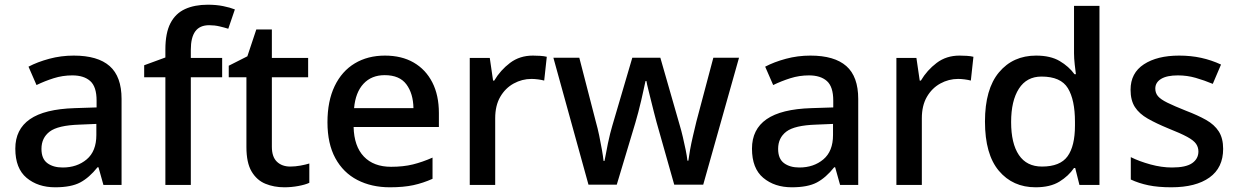

<svg xmlns="http://www.w3.org/2000/svg" viewBox="-20 -785 5255 815"><path d="M293 -549Q395 -549 445.5 -504.5Q496 -460 496 -365V0H419L398 -75H394Q359 -31 320.5 -10.5Q282 10 214 10Q141 10 93 -30Q45 -70 45 -154Q45 -236 107 -279Q169 -322 297 -326L390 -329V-358Q390 -417 363 -441Q336 -465 287 -465Q246 -465 208 -453Q170 -441 135 -424L101 -502Q139 -522 189 -535.5Q239 -549 293 -549ZM317 -256Q226 -253 191 -226.5Q156 -200 156 -153Q156 -111 181 -92.5Q206 -74 246 -74Q307 -74 348 -108.5Q389 -143 389 -212V-259Z M923 -457H790V0H682V-457H592V-508L682 -541V-575Q682 -645 703.5 -686.5Q725 -728 765.5 -746.5Q806 -765 862 -765Q898 -765 927.5 -759Q957 -753 977 -745L949 -663Q933 -668 912 -673Q891 -678 868 -678Q828 -678 809 -652Q790 -626 790 -574V-539H923Z M1212 -78Q1233 -78 1255 -82Q1277 -86 1293 -91V-9Q1276 -1 1246.5 4.5Q1217 10 1187 10Q1143 10 1106.5 -5Q1070 -20 1048 -57Q1026 -94 1026 -161V-457H951V-506L1030 -546L1068 -660H1134V-539H1288V-457H1134V-162Q1134 -119 1155.5 -98.5Q1177 -78 1212 -78Z M1614 -549Q1685 -549 1736 -519.5Q1787 -490 1815 -435.5Q1843 -381 1843 -305V-246H1481Q1483 -164 1524.5 -120.5Q1566 -77 1640 -77Q1692 -77 1732.5 -87Q1773 -97 1816 -116V-26Q1776 -8 1734.5 1Q1693 10 1635 10Q1557 10 1497 -21Q1437 -52 1403.5 -113.5Q1370 -175 1370 -266Q1370 -356 1400.5 -419.5Q1431 -483 1486 -516Q1541 -549 1614 -549ZM1613 -466Q1557 -466 1523 -429.5Q1489 -393 1483 -326H1735Q1734 -388 1705 -427Q1676 -466 1613 -466Z M2242 -549Q2256 -549 2272.5 -548Q2289 -547 2301 -544L2290 -443Q2279 -446 2264 -448Q2249 -450 2236 -450Q2196 -450 2160.5 -430.5Q2125 -411 2103.5 -374Q2082 -337 2082 -283V0H1974V-539H2059L2073 -443H2078Q2104 -487 2145 -518Q2186 -549 2242 -549Z M2767 -266Q2762 -285 2755.5 -310Q2749 -335 2743 -360Q2737 -385 2731.5 -406.5Q2726 -428 2724 -441H2720Q2717 -428 2712.5 -406.5Q2708 -385 2702 -359.5Q2696 -334 2689.5 -309Q2683 -284 2677 -264L2598 -1H2478L2329 -540H2439L2509 -269Q2517 -241 2523.5 -209.5Q2530 -178 2535 -149.5Q2540 -121 2542 -102H2546Q2549 -115 2552.5 -135Q2556 -155 2560.5 -176.5Q2565 -198 2570 -218Q2575 -238 2579 -251L2664 -540H2783L2866 -251Q2872 -231 2878.5 -203.5Q2885 -176 2890.5 -149Q2896 -122 2898 -103H2902Q2904 -120 2909 -148Q2914 -176 2921.5 -208Q2929 -240 2936 -269L3008 -540H3117L2965 -1H2842Z M3420 -549Q3522 -549 3572.5 -504.5Q3623 -460 3623 -365V0H3546L3525 -75H3521Q3486 -31 3447.5 -10.5Q3409 10 3341 10Q3268 10 3220 -30Q3172 -70 3172 -154Q3172 -236 3234 -279Q3296 -322 3424 -326L3517 -329V-358Q3517 -417 3490 -441Q3463 -465 3414 -465Q3373 -465 3335 -453Q3297 -441 3262 -424L3228 -502Q3266 -522 3316 -535.5Q3366 -549 3420 -549ZM3444 -256Q3353 -253 3318 -226.5Q3283 -200 3283 -153Q3283 -111 3308 -92.5Q3333 -74 3373 -74Q3434 -74 3475 -108.5Q3516 -143 3516 -212V-259Z M4053 -549Q4067 -549 4083.5 -548Q4100 -547 4112 -544L4101 -443Q4090 -446 4075 -448Q4060 -450 4047 -450Q4007 -450 3971.5 -430.5Q3936 -411 3914.5 -374Q3893 -337 3893 -283V0H3785V-539H3870L3884 -443H3889Q3915 -487 3956 -518Q3997 -549 4053 -549Z M4376 10Q4279 10 4220 -60Q4161 -130 4161 -269Q4161 -407 4220.5 -478Q4280 -549 4378 -549Q4439 -549 4478 -526Q4517 -503 4541 -470H4547Q4545 -484 4542 -511Q4539 -538 4539 -559V-760H4647V0H4562L4544 -72H4539Q4516 -38 4477 -14Q4438 10 4376 10ZM4403 -78Q4480 -78 4511.5 -121.5Q4543 -165 4543 -252V-268Q4543 -361 4513 -410.5Q4483 -460 4401 -460Q4338 -460 4305 -408.5Q4272 -357 4272 -267Q4272 -176 4305 -127Q4338 -78 4403 -78Z M5172 -153Q5172 -73 5114 -31.5Q5056 10 4952 10Q4896 10 4855 1.5Q4814 -7 4780 -23V-118Q4816 -100 4863.5 -87Q4911 -74 4955 -74Q5014 -74 5040.5 -92.5Q5067 -111 5067 -142Q5067 -160 5057 -174.5Q5047 -189 5019.5 -204Q4992 -219 4939 -240Q4888 -261 4852 -281.5Q4816 -302 4797.5 -330.5Q4779 -359 4779 -404Q4779 -475 4835.5 -512Q4892 -549 4985 -549Q5035 -549 5078.5 -539.5Q5122 -530 5163 -511L5128 -429Q5092 -444 5055.5 -454.5Q5019 -465 4980 -465Q4933 -465 4908.5 -450Q4884 -435 4884 -409Q4884 -390 4895.5 -376.5Q4907 -363 4935.5 -349Q4964 -335 5014 -315Q5064 -296 5099.5 -276Q5135 -256 5153.5 -227Q5172 -198 5172 -153Z"/></svg>

Font: Noto Sans Javanese Medium
Style: Regular
Weight: 500
Version: Version 2.004